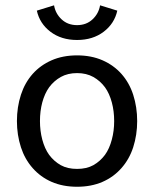

<svg xmlns="http://www.w3.org/2000/svg" viewBox="-20 -693 582 725"><path d="M184.1 -672.9Q189.5 -641.6 212.4 -620.1Q235.8 -598.1 271 -598.1Q306.2 -598.1 329.6 -620.1Q352.5 -641.6 357.9 -672.9L422.9 -652.8Q412.1 -604 371.6 -573.2Q330.6 -542 271 -542Q211.4 -542 170.4 -573.2Q129.9 -604 119.1 -652.8ZM367.2 -465.3Q409.2 -446.8 438.5 -414.1Q468.3 -380.4 482.9 -335.4Q498 -288.6 498 -235.8Q498 -183.6 482.9 -136.7Q468.3 -91.8 438.5 -58.1Q408.7 -24.4 367.2 -6.3Q324.7 12.2 271 12.2Q217.3 12.2 174.8 -6.3Q133.3 -24.4 103.5 -58.1Q73.7 -91.8 59.1 -136.7Q43.9 -183.6 43.9 -235.8Q43.9 -288.6 59.1 -335.4Q73.7 -380.4 103.5 -414.1Q132.8 -446.8 174.8 -465.3Q217.3 -483.9 271 -483.9Q324.7 -483.9 367.2 -465.3ZM332.5 -69.3Q358.4 -84 376.5 -108.4Q393.1 -131.3 402.3 -166Q411.1 -198.7 411.1 -235.8Q411.1 -273.4 402.3 -306.2Q393.1 -340.3 376.5 -363.3Q358.4 -387.7 332.5 -402.3Q306.2 -417 271 -417Q235.8 -417 209.5 -402.3Q183.6 -387.7 165.5 -363.3Q148.9 -340.3 139.6 -306.2Q130.9 -273.4 130.9 -235.8Q130.9 -199.2 139.6 -166Q148.9 -131.3 165.5 -108.4Q183.6 -84 209.5 -69.3Q234.9 -55.2 271 -55.2Q307.1 -55.2 332.5 -69.3Z"/></svg>

Font: Post Grotesk Regular
Style: Regular
Weight: 500
Version: 0.900; ttfautohint (v0.96) -l 8 -r 50 -G 200 -x 14 -w "gGD" 